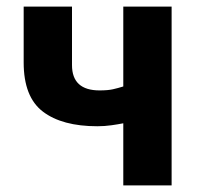

<svg xmlns="http://www.w3.org/2000/svg" viewBox="-20 -556 612 584"><path d="M502 8V-536H355V-293Q339 -288 323.5 -284.5Q308 -281 283 -281Q199 -281 199 -358V-536H52V-366Q52 -261 110.5 -216.5Q169 -172 276 -172Q298 -172 319 -175Q340 -178 355 -181V8Z"/></svg>

Font: Repo Bold
Style: Bold
Weight: 700
Designer: Stefan Peev
Foundry: Context Ltd
Version: Version 1.502